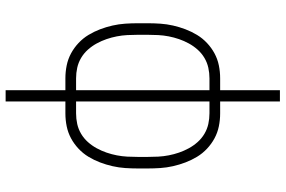

<svg xmlns="http://www.w3.org/2000/svg" viewBox="-182 -592 990 665"><g transform="rotate(90 312.5 -260.0)"><path d="M293 215V8H252Q229 8 207 3.5Q185 -1 165.5 -11.5Q146 -22 129.5 -37.5Q113 -53 101.5 -72Q90 -91 82 -112Q74 -133 69 -155Q64 -177 62.5 -199Q61 -221 61 -244V-276Q61 -299 62.5 -321Q64 -343 69 -365Q74 -387 82 -408Q90 -429 101.5 -448Q113 -467 129.5 -482.5Q146 -498 165.5 -508.5Q185 -519 207 -523.5Q229 -528 252 -528H293V-735H332V-528H373Q396 -528 418 -523.5Q440 -519 459.5 -508.5Q479 -498 495.5 -482.5Q512 -467 523.5 -448Q535 -429 543 -408Q551 -387 556 -365Q561 -343 562.5 -321Q564 -299 564 -276V-244Q564 -221 562.5 -199Q561 -177 556 -155Q551 -133 543 -112Q535 -91 523.5 -72Q512 -53 495.5 -37.5Q479 -22 459.5 -11.5Q440 -1 418 3.5Q396 8 373 8H332V215ZM252 -29H293V-491H252Q233 -491 215 -487Q197 -483 181 -473.5Q165 -464 152.5 -450Q140 -436 131 -419.5Q122 -403 116 -385.5Q110 -368 106.5 -350Q103 -332 102 -313.5Q101 -295 101 -276V-244Q101 -225 102 -206.5Q103 -188 106.5 -170Q110 -152 116 -134.5Q122 -117 131 -100.5Q140 -84 152.5 -70Q165 -56 181 -46.5Q197 -37 215 -33Q233 -29 252 -29ZM373 -29Q392 -29 410 -33Q428 -37 444 -46.5Q460 -56 472.5 -70Q485 -84 494 -100.5Q503 -117 509 -134.5Q515 -152 518.5 -170Q522 -188 523 -206.5Q524 -225 524 -244V-276Q524 -295 523 -313.5Q522 -332 518.5 -350Q515 -368 509 -385.5Q503 -403 494 -419.5Q485 -436 472.5 -450Q460 -464 444 -473.5Q428 -483 410 -487Q392 -491 373 -491H332V-29Z"/></g></svg>

Font: Zed Sans Extralight
Style: Regular
Weight: 200
Designer: Belleve Invis
Foundry: Belleve Invis
Version: Version 1.0.0; ttfautohint (v1.8.4)